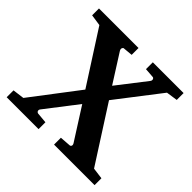

<svg xmlns="http://www.w3.org/2000/svg" viewBox="-167 -838 1006 1006"><g transform="rotate(45 335.5 -335.5)"><path d="M360.8 0V-50.8L421.9 -55.2Q428.7 -56.2 430.9 -63Q433.1 -69.8 426.8 -79.1L314.9 -254.9L180.2 -80.1Q176.3 -75.7 175.8 -71.5Q175.3 -67.4 176.8 -64Q178.2 -60.5 180.9 -58.6Q183.6 -56.6 186 -56.2L246.1 -50.8V0H9.8V-50.8L74.2 -59.1L272.9 -319.8L85.9 -610.8L22.9 -620.1V-670.9H315.9V-620.1L263.2 -615.2Q257.8 -615.2 254.9 -607.9Q252 -600.6 257.8 -590.8L357.9 -433.1L481 -591.8Q487.8 -600.1 484.9 -608.2Q481.9 -616.2 475.1 -616.2L421.9 -620.1V-670.9H649.9V-620.1L586.9 -610.8L399.9 -368.2L598.1 -59.1L661.1 -50.8V0Z"/></g></svg>

Font: Charis SIL Eur
Style: Bold
Weight: 700
Foundry: SIL International
Version: Version 5.000